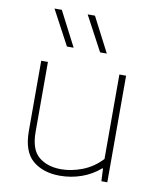

<svg xmlns="http://www.w3.org/2000/svg" viewBox="-89 -879 796 958"><g transform="rotate(10 308.5 -399.5)"><path d="M279 9Q194.5 9 141.8 -35.5Q89 -80 89 -185V-540H123V-186Q123 -96 166.8 -60Q210.5 -24 280 -24Q332.5 -24 387.5 -45.2Q442.5 -66.5 485 -112V-540H519V0H489L486 -64H482Q441 -28 388.5 -9.5Q336 9 279 9ZM371 -632 277 -808H314L405 -632ZM203 -632 109 -808H146L237 -632Z"/></g></svg>

Font: Encode Sans Exp Th
Style: Regular
Weight: 100
Width: 7
Designer: Multiple Designers
Foundry: Impallari Type
Version: Version 3.002; ttfautohint (v1.8.3) -l 8 -r 50 -G 200 -x 14 